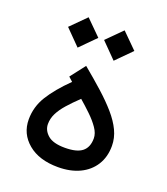

<svg xmlns="http://www.w3.org/2000/svg" viewBox="-121 -728 708 812"><g transform="rotate(20 233.0 -322.0)"><path d="M334.5 -168Q334.5 -127.9 310.3 -108.4Q286.1 -88.9 232.4 -88.9Q179.2 -88.9 155.3 -109.9Q131.3 -130.9 131.3 -159.2Q131.3 -184.1 142.8 -207Q154.3 -230 175.8 -254.4Q197.3 -278.8 227.1 -307.1Q252.4 -285.2 277.1 -261.5Q301.8 -237.8 318.1 -214.1Q334.5 -190.4 334.5 -168ZM166.5 -361.3Q108.9 -304.7 78.6 -255.6Q48.3 -206.5 48.3 -149.9Q48.3 -85.4 98.1 -43.7Q147.9 -2 232.9 -2Q288.6 -2 330.1 -21.7Q371.6 -41.5 394.5 -77.9Q417.5 -114.3 417.5 -164.1Q417.5 -199.7 401.6 -233.2Q385.7 -266.6 356.4 -300.3Q327.1 -334 287.4 -369.6Q247.6 -405.3 199.2 -445.3L147.5 -378.4ZM300.8 -642.1 232.9 -574.2 300.8 -505.4 369.1 -574.2ZM138.7 -642.1 70.8 -574.2 138.7 -505.4 207 -574.2Z"/></g></svg>

Font: Vazirmatn NL
Style: Regular
Weight: 400
Designer: Saber Rastikerdar
Foundry: Saber Rastikerdar
Version: Version 33.003